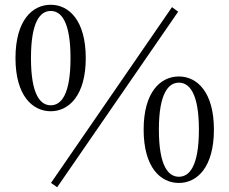

<svg xmlns="http://www.w3.org/2000/svg" viewBox="-20 -758 963 806"><path d="M193 -291C269 -291 340 -357 340 -514C340 -673 269 -738 193 -738C116 -738 45 -673 45 -514C45 -357 116 -291 193 -291ZM193 -316C150 -316 110 -359 110 -514C110 -670 150 -712 193 -712C236 -712 276 -669 276 -514C276 -359 236 -316 193 -316ZM731 10C807 10 878 -55 878 -214C878 -372 807 -437 731 -437C654 -437 583 -372 583 -214C583 -55 654 10 731 10ZM731 -16C688 -16 647 -58 647 -214C647 -368 688 -411 731 -411C774 -411 815 -368 815 -214C815 -58 774 -16 731 -16ZM220 28 728 -709 702 -728 194 10Z"/></svg>

Font: NameLogos Serif 2
Style: Regular
Weight: 500
Version: Version 0.1